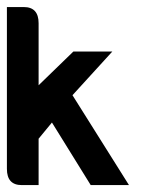

<svg xmlns="http://www.w3.org/2000/svg" viewBox="-20 -536 442 556"><path d="M305.2 -386.7 189.9 -260.3 353.5 0H242.7L130.4 -181.2L91.8 -134.3V0H43Q0 0 0 -46.9V-515.6H48.8Q91.8 -515.6 91.8 -468.8V-289.1L192.4 -386.7Z"/></svg>

Font: Aswaq
Style: Regular
Weight: 400
Designer: Husham Jawad
Version: Version 1.000;November 3, 2021;FontCreator 14.0.0.2814 32-bi